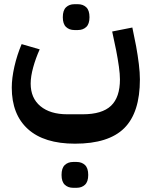

<svg xmlns="http://www.w3.org/2000/svg" viewBox="-20 -523 722 914"><path d="M337 161Q190 161 113 91.5Q36 22 36 -106Q36 -151 48.5 -206Q61 -261 83 -313L169 -288Q150 -246 138 -202.5Q126 -159 126 -125Q126 -56 172.5 -17.5Q219 21 300 21H374Q466 21 508.5 -19.5Q551 -60 551 -145Q551 -170 546 -206Q541 -242 533 -283L514 -373L610 -392L628 -303Q636 -259 641 -218Q646 -177 646 -145Q646 13 571.5 87Q497 161 337 161ZM334 -380Q310 -380 294.5 -394.5Q279 -409 279 -441Q279 -474 294.5 -488.5Q310 -503 334 -503H351Q375 -503 390.5 -488.5Q406 -474 406 -441Q406 -409 390.5 -394.5Q375 -380 351 -380ZM328 371Q304 371 288.5 356.5Q273 342 273 310Q273 277 288.5 262.5Q304 248 328 248H345Q369 248 384.5 262.5Q400 277 400 310Q400 342 384.5 356.5Q369 371 345 371Z"/></svg>

Font: IBM Plex Sans Arabic SemiBold
Style: Regular
Weight: 600
Designer: Mike Abbink, Paul van der Laan, Pieter van Rosmalen, Wael Morcos, Khajak Apelian
Foundry: Bold Monday
Version: Version 1.1